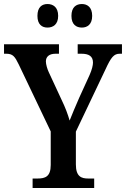

<svg xmlns="http://www.w3.org/2000/svg" viewBox="-21 -934 626 954"><path d="M386 -797C412 -797 437 -812 437 -855C437 -899 412 -914 386 -914C358 -914 334 -899 334 -855C334 -812 358 -797 386 -797ZM215 -797C242 -797 268 -812 268 -855C268 -899 242 -914 215 -914C188 -914 165 -899 165 -855C165 -812 188 -797 215 -797ZM141 0H447V-47H417C384 -47 356 -56 356 -117V-280L503 -589C531 -650 545 -667 574 -667H585V-714H365V-667H384C420 -667 441 -655 441 -623C441 -610 436 -588 424 -561L372 -447C353 -404 337 -365 325 -335C316 -366 304 -399 285 -438L221 -576C214 -591 207 -614 207 -629C207 -651 222 -667 255 -667H272V-714H-1V-667H10C43 -667 53 -653 72 -614L231 -281V-114C231 -56 203 -47 166 -47H141Z"/></svg>

Font: Noto Serif Bengali Condensed SemiBold
Style: Regular
Weight: 600
Width: 3
Designer: Juan Bruce, Universal Thirst, Indian Type Foundry and the Monotype Design Team.
Foundry: Monotype Imaging Inc.
Version: Version 2.003